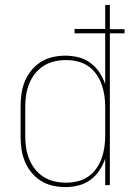

<svg xmlns="http://www.w3.org/2000/svg" viewBox="-20 -755 540 783"><path d="M246 8Q220 8 194 2Q168 -4 146 -18Q124 -32 107.5 -52.5Q91 -73 81 -97.5Q71 -122 67.5 -148Q64 -174 64 -200V-320Q64 -346 67.5 -372Q71 -398 81 -422.5Q91 -447 107.5 -467.5Q124 -488 146 -502Q168 -516 194 -522Q220 -528 246 -528Q273 -528 299.5 -521.5Q326 -515 348 -499Q370 -483 385 -460.5Q400 -438 409 -412V-619H284V-637H409V-735H428V-636H488V-619H428V0H409V-108Q400 -82 385 -59.5Q370 -37 348 -21Q326 -5 299.5 1.5Q273 8 246 8ZM249 -10Q273 -10 296 -15.5Q319 -21 338.5 -34Q358 -47 372 -66.5Q386 -86 394 -108Q402 -130 405.5 -153.5Q409 -177 409 -200V-320Q409 -343 405.5 -366.5Q402 -390 394 -412Q386 -434 372 -453.5Q358 -473 338.5 -486Q319 -499 296 -504.5Q273 -510 249 -510Q225 -510 201.5 -504.5Q178 -499 158 -486.5Q138 -474 123 -455Q108 -436 99 -413.5Q90 -391 86.5 -367.5Q83 -344 83 -320V-200Q83 -176 86.5 -152.5Q90 -129 99 -106.5Q108 -84 123 -65Q138 -46 158 -33.5Q178 -21 201.5 -15.5Q225 -10 249 -10Z"/></svg>

Font: Iosevka SS18 Thin
Style: Regular
Weight: 100
Monospace: yes
Designer: Belleve Invis
Foundry: Belleve Invis
Version: Version 25.1.1; ttfautohint (v1.8.4)